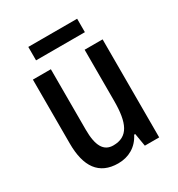

<svg xmlns="http://www.w3.org/2000/svg" viewBox="-167 -796 850 916"><g transform="rotate(-30 258.5 -338.0)"><path d="M393 -686H124V-612H393ZM449 -540H350V-259C350 -138 323 -76 241 -76C188 -76 164 -119 164 -207V-540H65V-188C65 -61 113 10 219 10C276 10 325 -17 352 -71H358L370 0H449Z"/></g></svg>

Font: Noto Sans Myanmar UI Condensed Medium
Style: Regular
Weight: 500
Width: 3
Designer: Monotype Design Team
Foundry: Monotype Imaging Inc.
Version: Version 2.103